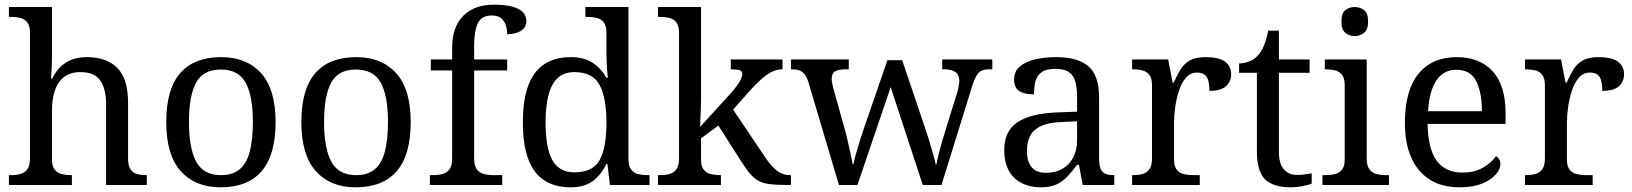

<svg xmlns="http://www.w3.org/2000/svg" viewBox="-20 -790 6971 820"><path d="M18 0V-42H26Q49 -42 67.5 -47Q86 -52 97 -67.5Q108 -83 108 -114V-650Q108 -680 96.5 -694.5Q85 -709 66.5 -713.5Q48 -718 26 -718H18V-760H202V-540Q202 -522 201 -502.5Q200 -483 199 -469Q198 -455 198 -455H203Q218 -485 239.5 -505.5Q261 -526 288.5 -536Q316 -546 350 -546Q436 -546 481.5 -499.5Q527 -453 527 -350V-114Q527 -83 537 -67.5Q547 -52 564.5 -47Q582 -42 604 -42H607V0H433V-345Q433 -410 408.5 -446Q384 -482 323 -482Q282 -482 255 -462Q228 -442 215 -405.5Q202 -369 202 -320V-109Q202 -80 213.5 -65.5Q225 -51 243.5 -46.5Q262 -42 284 -42H287V0Z M922 10Q814 10 752 -59Q690 -128 690 -269Q690 -409 749.5 -477.5Q809 -546 925 -546Q1033 -546 1095 -477.5Q1157 -409 1157 -269Q1157 -128 1097.5 -59Q1038 10 922 10ZM924 -42Q974 -42 1004 -67.5Q1034 -93 1047 -144Q1060 -195 1060 -269Q1060 -381 1029 -437Q998 -493 923 -493Q848 -493 817.5 -437Q787 -381 787 -269Q787 -157 818 -99.5Q849 -42 924 -42Z M1499 10Q1391 10 1329 -59Q1267 -128 1267 -269Q1267 -409 1326.5 -477.5Q1386 -546 1502 -546Q1610 -546 1672 -477.5Q1734 -409 1734 -269Q1734 -128 1674.5 -59Q1615 10 1499 10ZM1501 -42Q1551 -42 1581 -67.5Q1611 -93 1624 -144Q1637 -195 1637 -269Q1637 -381 1606 -437Q1575 -493 1500 -493Q1425 -493 1394.5 -437Q1364 -381 1364 -269Q1364 -157 1395 -99.5Q1426 -42 1501 -42Z M1816 0V-42H1829Q1852 -42 1870.5 -47Q1889 -52 1900 -67.5Q1911 -83 1911 -114V-489H1820V-536H1911V-586Q1911 -675 1958.5 -722.5Q2006 -770 2088 -770Q2140 -770 2170.5 -761Q2201 -752 2214.5 -736.5Q2228 -721 2228 -700Q2228 -682 2217.5 -669.5Q2207 -657 2188.5 -650.5Q2170 -644 2146 -644Q2146 -664 2140 -682.5Q2134 -701 2120 -712.5Q2106 -724 2080 -724Q2037 -724 2021 -691Q2005 -658 2005 -595V-536H2146V-489H2005V-114Q2005 -83 2016 -67.5Q2027 -52 2046 -47Q2065 -42 2087 -42H2125V0Z M2417 10Q2351 10 2305.5 -19Q2260 -48 2236.5 -109.5Q2213 -171 2213 -267Q2213 -364 2236.5 -425.5Q2260 -487 2305.5 -516.5Q2351 -546 2417 -546Q2475 -546 2511.5 -521.5Q2548 -497 2570 -458H2576Q2573 -483 2571.5 -513.5Q2570 -544 2570 -568V-650Q2570 -680 2558.5 -694.5Q2547 -709 2528.5 -713.5Q2510 -718 2488 -718H2480V-760H2664V-110Q2664 -81 2675.5 -66Q2687 -51 2705.5 -46.5Q2724 -42 2746 -42H2754V0H2585L2574 -90H2570Q2548 -44 2512 -17Q2476 10 2417 10ZM2434 -54Q2512 -54 2541 -106.5Q2570 -159 2570 -267Q2570 -371 2541 -426.5Q2512 -482 2433 -482Q2389 -482 2362 -457Q2335 -432 2322.5 -384Q2310 -336 2310 -266Q2310 -160 2338.5 -107Q2367 -54 2434 -54Z M2790 0V-42H2798Q2821 -42 2839.5 -47Q2858 -52 2869 -67.5Q2880 -83 2880 -114V-650Q2880 -680 2868.5 -694.5Q2857 -709 2838.5 -713.5Q2820 -718 2798 -718H2790V-760H2974V-374Q2974 -361 2973.5 -340Q2973 -319 2972 -298Q2971 -277 2970.5 -262.5Q2970 -248 2970 -248L3095 -385Q3117 -409 3128.5 -425.5Q3140 -442 3145 -453.5Q3150 -465 3150 -474Q3150 -487 3138 -490.5Q3126 -494 3101 -494V-536H3322V-494Q3305 -494 3288 -488Q3271 -482 3254 -470Q3237 -458 3219 -440.5Q3201 -423 3181 -401L3111 -322L3244 -124Q3270 -84 3295.5 -63Q3321 -42 3355 -42H3358V0H3344Q3301 0 3272 -3Q3243 -6 3223.5 -15.5Q3204 -25 3186.5 -44.5Q3169 -64 3148 -97L3048 -254L2974 -199V-109Q2974 -80 2985.5 -65.5Q2997 -51 3015.5 -46.5Q3034 -42 3056 -42H3059V0Z M3432 -441Q3425 -462 3415.5 -473.5Q3406 -485 3393.5 -489.5Q3381 -494 3361 -494H3358V-536H3605V-494H3592Q3562 -494 3547 -485.5Q3532 -477 3532 -452Q3532 -444 3534.5 -432Q3537 -420 3540 -409L3587 -241Q3594 -217 3600.5 -187.5Q3607 -158 3613 -131.5Q3619 -105 3622 -88H3625Q3628 -105 3634.5 -129Q3641 -153 3649.5 -180Q3658 -207 3666 -231L3770 -533H3833L3933 -237Q3939 -219 3945.5 -198.5Q3952 -178 3958 -157Q3964 -136 3969 -118Q3974 -100 3976 -88H3979Q3984 -113 3993.5 -149.5Q4003 -186 4018 -234L4068 -395Q4072 -408 4074.5 -422.5Q4077 -437 4077 -445Q4077 -471 4060.5 -482.5Q4044 -494 4011 -494H4004V-536H4218V-494H4205Q4186 -494 4173 -488.5Q4160 -483 4150 -466Q4140 -449 4130 -416L4001 0H3921L3784 -418L3642 0H3563Z M4424 10Q4380 10 4344.5 -7.5Q4309 -25 4289 -60.5Q4269 -96 4269 -150Q4269 -230 4325.5 -268Q4382 -306 4497 -310L4580 -313V-373Q4580 -409 4574 -436.5Q4568 -464 4548 -480Q4528 -496 4487 -496Q4449 -496 4429 -482Q4409 -468 4402.5 -443.5Q4396 -419 4396 -387Q4354 -387 4332.5 -401.5Q4311 -416 4311 -450Q4311 -485 4335.5 -506Q4360 -527 4401 -536.5Q4442 -546 4491 -546Q4583 -546 4628.5 -507Q4674 -468 4674 -373V-114Q4674 -86 4680 -70.5Q4686 -55 4700 -48.5Q4714 -42 4736 -42H4739V0H4604L4588 -86H4580Q4559 -58 4539 -36.5Q4519 -15 4492.5 -2.5Q4466 10 4424 10ZM4447 -52Q4488 -52 4517.5 -69Q4547 -86 4563.5 -117.5Q4580 -149 4580 -191V-272L4516 -269Q4459 -267 4426.5 -252Q4394 -237 4380 -210.5Q4366 -184 4366 -145Q4366 -114 4375 -93.5Q4384 -73 4402 -62.5Q4420 -52 4447 -52Z M4815 0V-42H4818Q4841 -42 4859.5 -47Q4878 -52 4889 -67.5Q4900 -83 4900 -114V-426Q4900 -456 4888.5 -470.5Q4877 -485 4858.5 -489.5Q4840 -494 4818 -494H4815V-536H4969L4988 -437H4993Q5006 -467 5021 -492Q5036 -517 5061 -531.5Q5086 -546 5130 -546Q5185 -546 5211.5 -527Q5238 -508 5238 -473Q5238 -442 5216.5 -422Q5195 -402 5145 -402Q5145 -430 5140 -447Q5135 -464 5123.5 -472Q5112 -480 5092 -480Q5064 -480 5045 -458Q5026 -436 5015 -402Q5004 -368 4999 -331.5Q4994 -295 4994 -266V-109Q4994 -80 5005.5 -65.5Q5017 -51 5035.5 -46.5Q5054 -42 5076 -42H5104V0Z M5493 10Q5417 10 5382.5 -24.5Q5348 -59 5348 -145V-479H5272V-519Q5290 -519 5312 -526.5Q5334 -534 5350 -551Q5367 -569 5378 -595Q5389 -621 5396 -659H5442V-536H5573V-479H5442V-142Q5442 -91 5463 -67Q5484 -43 5518 -43Q5536 -43 5551 -45Q5566 -47 5582 -50V-6Q5569 0 5543 5Q5517 10 5493 10Z M5628 0V-42H5641Q5663 -42 5681.5 -46.5Q5700 -51 5711.5 -65.5Q5723 -80 5723 -109V-426Q5723 -456 5711.5 -470.5Q5700 -485 5681.5 -489.5Q5663 -494 5641 -494H5638V-536H5817V-114Q5817 -83 5828 -67.5Q5839 -52 5858 -47Q5877 -42 5899 -42H5912V0ZM5766 -636Q5742 -636 5725.5 -650Q5709 -664 5709 -698Q5709 -733 5725.5 -746.5Q5742 -760 5766 -760Q5789 -760 5806 -746.5Q5823 -733 5823 -698Q5823 -664 5806 -650Q5789 -636 5766 -636Z M6212 10Q6103 10 6041.5 -62Q5980 -134 5980 -264Q5980 -404 6038 -475Q6096 -546 6202 -546Q6299 -546 6354.5 -486Q6410 -426 6410 -307V-261H6077Q6079 -152 6116.5 -102.5Q6154 -53 6226 -53Q6278 -53 6314.5 -74.5Q6351 -96 6369 -123Q6376 -120 6382 -111Q6388 -102 6388 -89Q6388 -69 6369 -46Q6350 -23 6311 -6.5Q6272 10 6212 10ZM6309 -315Q6309 -395 6284.5 -443.5Q6260 -492 6200 -492Q6145 -492 6114.5 -446.5Q6084 -401 6079 -315Z M6493 0V-42H6496Q6519 -42 6537.5 -47Q6556 -52 6567 -67.5Q6578 -83 6578 -114V-426Q6578 -456 6566.5 -470.5Q6555 -485 6536.5 -489.5Q6518 -494 6496 -494H6493V-536H6647L6666 -437H6671Q6684 -467 6699 -492Q6714 -517 6739 -531.5Q6764 -546 6808 -546Q6863 -546 6889.5 -527Q6916 -508 6916 -473Q6916 -442 6894.5 -422Q6873 -402 6823 -402Q6823 -430 6818 -447Q6813 -464 6801.5 -472Q6790 -480 6770 -480Q6742 -480 6723 -458Q6704 -436 6693 -402Q6682 -368 6677 -331.5Q6672 -295 6672 -266V-109Q6672 -80 6683.5 -65.5Q6695 -51 6713.5 -46.5Q6732 -42 6754 -42H6782V0Z"/></svg>

Font: Noto Serif Lao
Style: Regular
Weight: 400
Designer: Monotype Design Team
Foundry: Monotype Imaging Inc.
Version: Version 2.003